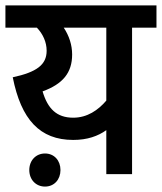

<svg xmlns="http://www.w3.org/2000/svg" viewBox="-20 -642 597 708"><path d="M557 -622H0V-540H116C138 -517 152 -487 152 -455C152 -403 115 -376 27 -357C58 -201 127 -126 250 -126C302 -126 341 -140 372 -162V0H467V-540H557ZM137 -305C211 -332 246 -373 246 -441C246 -476 235 -510 215 -540H372V-271C342 -236 302 -208 250 -208C189 -208 156 -241 137 -305ZM88 -15C88 20 112 46 146 46C180 46 203 20 203 -15C203 -50 180 -76 146 -76C112 -76 88 -50 88 -15Z"/></svg>

Font: Noto Sans Devanagari SemiCondensed Medium
Style: Regular
Weight: 500
Width: 4
Designer: Jelle Bosma - Monotype Design Team
Foundry: Monotype Imaging Inc.
Version: Version 2.004